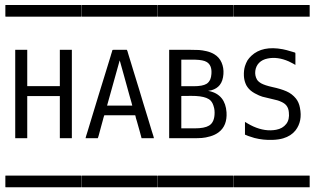

<svg xmlns="http://www.w3.org/2000/svg" viewBox="-20 -725 1291 788"><path d="M2.4 -704.6Q2.4 -704.6 8.3 -704.6H23.4H80.1H241.7H291H306.2Q306.2 -704.6 313 -704.6Q313.5 -704.1 313.5 -702.1V-693.8V-666V-659.2Q313.5 -659.2 313.5 -656.7Q313.5 -656.7 308.1 -656.7H293.9H237.8H75.2H24.9H9.8Q9.8 -656.7 2.9 -656.7Q2 -657.2 2 -659.2V-667V-695.3V-702.1Q2 -704.1 2.4 -704.6ZM42.5 -520.5H91.8V-371.6H225.6V-520.5H274.9V-157.7H225.6V-330.6H91.8V-157.7H42.5ZM2.4 -4.4Q2.4 -4.4 8.3 -4.4H23.4H80.1H241.7H291H306.2Q306.2 -4.4 313 -4.4Q313.5 -3.9 313.5 -2V5.9V34.2V41Q313.5 41 313.5 43.5Q313.5 43.5 308.1 43.5H293.9H237.8H75.2H24.9H9.8Q9.8 43.5 2.9 43.5Q2 43 2 41V33.2V4.9V-2Q2 -3.9 2.4 -4.4Z M314.9 -4.4Q314.9 -4.4 320.8 -4.4H335.9H392.6H554.2H603.5H618.7Q618.7 -4.4 625.5 -4.4Q626 -3.9 626 -2V5.9V34.2V41Q626 41 626 43.5Q626 43.5 620.6 43.5H606.4H550.3H387.7H337.4H322.3Q322.3 43.5 315.4 43.5Q314.5 43 314.5 41V33.2V4.9V-2Q314.5 -3.9 314.9 -4.4ZM471.2 -477.1 419.4 -291.5H522.9L519.5 -304.7L511.7 -332L487.8 -418.5L476.6 -458.5L473.1 -471.2ZM314.9 -704.6Q314.9 -704.6 320.8 -704.6H335.9H392.6H554.2H603.5H618.7Q618.7 -704.6 625.5 -704.6Q626 -704.1 626 -702.1V-693.8V-666V-659.2Q626 -659.2 626 -656.7Q626 -656.7 620.6 -656.7H606.4H550.3H387.7H337.4H322.3Q322.3 -656.7 315.4 -656.7Q314.5 -657.2 314.5 -659.2V-667V-695.3V-702.1Q314.5 -704.1 314.9 -704.6ZM331.1 -157.7Q331.5 -161.6 333.5 -167Q334.5 -170.4 336.7 -177Q338.9 -183.6 339.8 -187Q349.6 -220.7 357.9 -246.6Q366.7 -275.9 384.8 -335Q402.8 -394 412.1 -423.3Q428.7 -477.1 433.6 -493.2Q434.6 -496.6 436.5 -503.2Q438.5 -509.8 439.5 -512.7Q440.9 -519 441.9 -520Q442.4 -520.5 445.8 -520.5H456.1H486.8H496.1H498Q500.5 -521 500.5 -520.5L502.9 -515.6Q504.4 -511.7 507.8 -499Q510.7 -488.3 517.8 -466.6Q524.9 -444.8 527.8 -433.6Q531.2 -422.4 535.2 -409.7Q539.1 -397 543.9 -381.3Q548.8 -365.7 551.3 -357.4Q556.6 -338.9 567.9 -302Q579.1 -265.1 585 -246.6Q593.3 -220.7 603 -187Q604 -183.6 606.2 -177Q608.4 -170.4 609.4 -167Q611.3 -161.6 611.8 -157.7H561Q560.5 -161.6 558.6 -167Q557.6 -169.4 556.6 -174.3Q555.7 -179.2 554.7 -181.6L541.5 -228.5Q540.5 -231.4 538.8 -237.1Q537.1 -242.7 536.6 -245.6Q536.6 -246.1 536.4 -247.6Q536.1 -249 535.6 -250.2Q535.2 -251.5 534.7 -252H528.8H514.6H460H421.4H411.6H408.2L406.2 -246.6Q405.3 -244.1 404.1 -239.5Q402.8 -234.9 402.3 -232.4Q399.9 -223.6 395 -205.8Q390.1 -188 387.7 -178.7Q387.2 -176.3 385.7 -171.1Q384.3 -166 383.3 -163.1Q381.8 -158.2 381.3 -157.7H377.9H368.2Z M627.4 -4.4Q627.4 -4.4 633.3 -4.4H648.4H705.1H866.7H916H931.2Q931.2 -4.4 938 -4.4Q938.5 -3.9 938.5 -2V5.9V34.2V41Q938.5 41 938.5 43.5Q938.5 43.5 933.1 43.5H918.9H862.8H700.2H649.9H634.8Q634.8 43.5 627.9 43.5Q627 43 627 41V33.2V4.9V-2Q627 -3.9 627.4 -4.4ZM724.1 -480V-371.1H774.4Q811.5 -371.1 827.6 -380.9Q837.4 -386.7 843.3 -399.9Q846.7 -408.2 847.7 -421.4Q850.6 -457.5 828.1 -470.7Q814.5 -479 782.2 -480Q782.2 -480 724.1 -480ZM724.1 -331.1V-198.2H778.8Q819.3 -198.2 837.9 -209.5Q860.8 -223.1 860.8 -262.7Q860.8 -272.9 858.9 -281.2Q856 -293 853 -299.3Q846.7 -312.5 836.4 -318.4Q819.3 -329.1 783.2 -331.1Q774.4 -331.5 764.6 -331.5Q754.9 -331.5 742.7 -331.3Q730.5 -331.1 724.1 -331.1ZM627.4 -704.6H633.3H648.4H705.1H866.7H916H931.2H938Q938.5 -704.1 938.5 -702.1V-693.8V-666V-659.2Q938.5 -659.2 938.5 -656.7Q938.5 -656.7 933.1 -656.7H918.9H862.8H700.2H649.9H634.8Q634.8 -656.7 627.9 -656.7Q627 -657.2 627 -659.2V-667V-695.3V-702.1Q627 -704.1 627.4 -704.6ZM674.3 -520.5H762.2Q783.7 -520.5 796.6 -519.8Q809.6 -519 827.6 -514.9Q845.7 -510.7 859.4 -502.4Q879.9 -490.2 889.4 -468.3Q898.9 -446.3 897 -420.9Q895 -392.6 881.8 -376Q870.1 -361.3 849.1 -355Q846.7 -354.5 841.6 -353.5Q836.4 -352.5 834 -352.1Q870.6 -345.7 890.1 -321.3Q907.2 -299.8 909.7 -264.2Q913.1 -209 877.4 -182.1Q863.3 -171.4 843.3 -165.5Q823.2 -159.7 808.3 -158.7Q793.5 -157.7 769.5 -157.7H674.3Z M939.9 -704.6Q939.9 -704.6 945.8 -704.6H960.9H1017.6H1179.2H1228.5H1243.7Q1243.7 -704.6 1250.5 -704.6Q1251 -704.1 1251 -702.1V-693.8V-666V-659.2Q1251 -659.2 1251 -656.7Q1251 -656.7 1245.6 -656.7H1231.4H1175.3H1012.7H962.4H947.3Q947.3 -656.7 940.4 -656.7Q939.5 -657.2 939.5 -659.2V-667V-695.3V-702.1Q939.5 -704.1 939.9 -704.6ZM985.4 -224.6Q987.3 -223.6 991.5 -221.2Q995.6 -218.8 997.1 -217.8Q1008.8 -210.9 1019.5 -206.1Q1068.4 -184.1 1113.3 -192.4Q1140.1 -197.3 1154.8 -216.3Q1168.9 -234.4 1165.5 -264.2Q1164.1 -280.8 1155.8 -291.5Q1149.4 -299.8 1137.5 -305.7Q1125.5 -311.5 1118.7 -313.2Q1111.8 -314.9 1095.7 -318.8Q1069.3 -324.7 1057.1 -328.1Q1044.9 -331.5 1025.6 -342Q1006.3 -352.5 995.6 -367.7Q990.2 -375.5 988.3 -380.9Q981.9 -396 981 -413.6Q980 -436 985.4 -453.6Q989.3 -465.8 995.6 -477.1Q1002.4 -487.3 1011.7 -496.1Q1057.1 -538.6 1140.6 -522.9Q1153.8 -520.5 1179.2 -512.7Q1180.7 -512.2 1184.1 -511.2Q1187.5 -510.3 1189 -509.8L1191.9 -508.3Q1192.4 -507.3 1192.4 -504.4V-495.1V-458.5Q1187.5 -460.9 1183.1 -463.9Q1175.3 -468.3 1165 -473.1Q1119.1 -493.2 1078.6 -484.9Q1056.2 -480.5 1043 -466.8Q1030.3 -453.6 1027.8 -434.1Q1025.4 -414.6 1034.7 -398.4Q1039.6 -390.1 1052.2 -382.8Q1067.4 -374.5 1098.1 -367.7Q1132.3 -360.4 1155.5 -350.3Q1178.7 -340.3 1194.8 -320.3Q1207 -304.7 1210.9 -283.2Q1222.2 -228 1192.9 -189.9Q1174.8 -167 1142.1 -157.2Q1124.5 -151.9 1099.1 -150.9Q1060.5 -149.4 1024.4 -158.7Q1018.6 -160.2 998.5 -167Q996.6 -167.5 992.2 -169.7Q987.8 -171.9 985.4 -172.4ZM939.9 -4.4H945.8H960.9H1017.6H1179.2H1228.5H1243.7H1250.5Q1251 -3.9 1251 -2V5.9V34.2V41V43.5H1245.6H1231.4H1175.3H1012.7H962.4H947.3H940.4Q939.5 43 939.5 41V33.2V4.9V-2Q939.5 -3.9 939.9 -4.4Z"/></svg>

Font: ERD_A
Style: Medium
Weight: 500
Version: Version 001.000